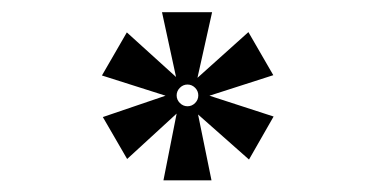

<svg xmlns="http://www.w3.org/2000/svg" viewBox="-20 -493 626 320"><path d="M252.4 -192.4 274.4 -303.7 191.9 -228 151.4 -297.9 255.9 -333.5 149.9 -367.2 191.4 -439 273.4 -364.7 250 -472.7H333.5L309.1 -363.3L394 -439.5L435.5 -367.7L329.1 -333.5L436 -298.8L395 -227.1L310.1 -302.2L332.5 -192.4ZM292.5 -315.9Q299.8 -315.9 305.2 -321.3Q310.5 -326.7 310.5 -334Q310.5 -341.3 305.2 -346.7Q299.8 -352.1 292.5 -352.1Q285.2 -352.1 279.8 -346.7Q274.4 -341.3 274.4 -334Q274.4 -326.7 279.8 -321.3Q285.2 -315.9 292.5 -315.9Z"/></svg>

Font: Cascadia Code NF ExtraLight
Style: Regular
Weight: 200
Monospace: yes
Designer: Aaron Bell
Foundry: Saja Typeworks
Version: Version 2404.023; ttfautohint (v1.8.4)